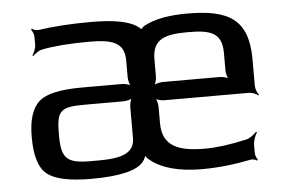

<svg xmlns="http://www.w3.org/2000/svg" viewBox="-42 -551 924 619"><g transform="rotate(-5 420.0 -242.0)"><path d="M584 -494C523 -494 477 -485 444 -467C440 -465 430 -456 431 -453H435C434 -457 422 -466 417 -469C389 -486 340 -494 273 -494C206 -494 150 -490 102 -483C95 -482 85 -485 81 -489L78 -486C82 -482 87 -470 87 -463V-436C87 -425 80 -409 75 -403L78 -401C84 -407 97 -417 107 -419C147 -427 199 -431 261 -431C330 -431 375 -422 375 -361V-306C375 -297 379 -280 384 -275L386 -277C381 -282 364 -286 355 -286H225C156 -286 109 -276 86 -255C62 -234 50 -196 50 -140C50 -79 63 -39 88 -20C113 0 160 10 230 10C323 10 380 -4 400 -31C405 -37 411 -50 410 -55H406C407 -49 417 -38 423 -34C459 -5 515 10 589 10C640 10 693 4 748 -7C755 -8 764 -5 767 -2L770 -5C767 -8 762 -20 762 -26V-53C762 -66 769 -85 775 -93L772 -95C766 -88 751 -76 739 -73C686 -61 641 -55 604 -55C521 -55 466 -73 466 -149V-202C466 -211 462 -228 457 -233L455 -231C460 -226 477 -222 486 -222H761C770 -222 785 -216 790 -211L792 -213C787 -218 781 -233 781 -242V-329C781 -459 717 -494 584 -494ZM580 -434C653 -434 691 -424 691 -357V-301C691 -292 695 -275 700 -270L702 -272C697 -277 680 -281 671 -281H486C477 -281 460 -277 455 -272L457 -270C462 -275 466 -292 466 -301V-357C466 -423 510 -434 580 -434ZM234 -47C154 -47 138 -64 138 -141C138 -220 150 -230 231 -230H355C364 -230 381 -234 386 -239L384 -241C379 -236 375 -219 375 -210V-109C375 -45 299 -47 234 -47Z"/></g></svg>

Font: Gamestation Storm
Style: Regular
Weight: 400
Designer: Jonas Hecksher
Foundry: Jonas Hecksher, Playtypeª, e-types AS
Version: Version 1.003